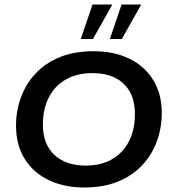

<svg xmlns="http://www.w3.org/2000/svg" viewBox="-20 -821 759 851"><path d="M353 10Q264 10 195.5 -23Q127 -56 89 -117.5Q51 -179 51 -264Q51 -329 72.5 -388.5Q94 -448 137 -494.5Q180 -541 244.5 -567.5Q309 -594 395 -594Q485 -594 553 -561Q621 -528 659 -466.5Q697 -405 697 -320Q697 -255 675.5 -195.5Q654 -136 611 -89.5Q568 -43 503.5 -16.5Q439 10 353 10ZM360 -87Q412 -87 452.5 -103.5Q493 -120 521 -150.5Q549 -181 563.5 -222.5Q578 -264 578 -315Q578 -403 528 -450Q478 -497 389 -497Q337 -497 296 -480.5Q255 -464 227 -433.5Q199 -403 184.5 -361.5Q170 -320 170 -269Q170 -182 221 -134.5Q272 -87 360 -87ZM338 -648 390 -801H478L392 -648ZM467 -648 519 -801H606L520 -648Z"/></svg>

Font: Rokkitt SemiBold SemiBold
Style: Italic
Weight: 600
Italic angle: -9°
Version: Version 3.103